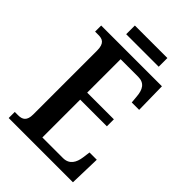

<svg xmlns="http://www.w3.org/2000/svg" viewBox="-245 -946 1048 1048"><g transform="rotate(45 279.0 -422.0)"><path d="M157 -777H408V-844H157ZM27 0H523L528 -179H472L466 -135C460 -91 440 -55 391 -55H232V-347H438V-401H232V-659H368C417 -659 434 -626 438 -579L442 -535H499L496 -714H27V-667H52C82 -667 108 -659 108 -601V-108C108 -60 86 -47 53 -47H27Z"/></g></svg>

Font: Noto Serif Ethiopic Condensed SemiBold
Style: Regular
Weight: 600
Width: 3
Designer: Monotype Design Team
Foundry: Monotype Imaging Inc.
Version: Version 2.102